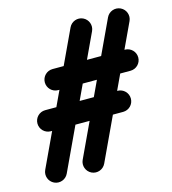

<svg xmlns="http://www.w3.org/2000/svg" viewBox="-97 -666 710 792"><g transform="rotate(-15 257.5 -270.5)"><path d="M79.7 -167C79.7 -167 79.7 -167 79.7 -167C182.7 -167 285.7 -167 388.7 -167C413.6 -167 433.7 -187.1 433.7 -212C433.7 -236.9 413.6 -257 388.7 -257C388.7 -257 388.7 -257 388.7 -257C285.7 -257 182.7 -257 79.7 -257C54.9 -257 34.7 -236.9 34.7 -212C34.7 -187.1 54.9 -167 79.7 -167ZM153 -323C153 -323 153 -323 153 -323C256 -323 359 -323 462 -323C486.9 -323 507 -343.1 507 -368C507 -392.9 486.9 -413 462 -413C462 -413 462 -413 462 -413C359 -413 256 -413 153 -413C128.1 -413 108 -392.9 108 -368C108 -343.1 128.1 -323 153 -323ZM429.4 -560C429.4 -560 429.4 -560 429.4 -560C345 -379.7 260.6 -199.4 176.2 -19.1C165.7 3.4 175.4 30.2 197.9 40.8C220.4 51.3 247.2 41.6 257.8 19.1C257.8 19.1 257.8 19.1 257.8 19.1C342.2 -161.2 426.6 -341.6 511 -521.9C521.5 -544.4 511.8 -571.2 489.3 -581.7C466.8 -592.2 440 -582.5 429.4 -560ZM269.4 -560C269.4 -560 269.4 -560 269.4 -560C185 -379.7 100.6 -199.4 16.2 -19.1C5.7 3.4 15.4 30.2 37.9 40.8C60.4 51.3 87.2 41.6 97.8 19.1C97.8 19.1 97.8 19.1 97.8 19.1C182.2 -161.2 266.6 -341.6 351 -521.9C361.5 -544.4 351.8 -571.2 329.3 -581.7C306.8 -592.2 280 -582.5 269.4 -560Z"/></g></svg>

Font: FRB American Cursive Guidelines Black
Style: Bold Italic
Weight: 900
Italic angle: -25°
Version: Version 2.0;Modular Font Editor K font №1